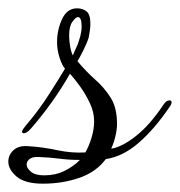

<svg xmlns="http://www.w3.org/2000/svg" viewBox="-66 -413 432 461"><path d="M37 28Q-6 28 -26 11Q-46 -6 -46 -25Q-46 -41 -33.5 -52.5Q-21 -64 2 -62Q36 -60 71 -52.5Q106 -45 139 -47Q148 -63 154 -83Q160 -103 160 -122Q160 -144 149.5 -166Q139 -188 125.5 -206.5Q112 -225 102 -236Q82 -201 58.5 -168Q35 -135 8 -104Q-2 -93 -9 -93Q-13 -93 -13 -97Q-13 -101 -2 -114Q27 -148 52 -187Q77 -226 90 -248Q83 -256 77 -274.5Q71 -293 71 -312Q71 -341 83 -367Q95 -393 119 -393Q133 -393 142 -385.5Q151 -378 151 -356Q151 -349 150 -341Q149 -333 147 -323Q143 -310 134 -292Q125 -274 120 -266Q141 -241 163 -221.5Q185 -202 200 -178Q215 -154 215 -115Q215 -102 211 -85.5Q207 -69 201 -56Q227 -60 260.5 -86.5Q294 -113 326 -161Q333 -172 341 -172Q346 -172 346 -167Q346 -164 343 -159Q306 -104 267.5 -70.5Q229 -37 188 -31Q165 0 124.5 14Q84 28 37 28ZM109 -280Q112 -288 117.5 -299.5Q123 -311 127 -327Q130 -339 130 -349Q130 -372 121 -372Q116 -372 108 -361Q100 -350 100 -328Q100 -315 102.5 -301Q105 -287 109 -280ZM40 8Q67 8 88.5 -2.5Q110 -13 126 -29Q100 -29 77 -32Q54 -35 28 -36Q13 -37 5.5 -31.5Q-2 -26 -2 -18Q-2 -9 8.5 -0.5Q19 8 40 8Z"/></svg>

Font: Gwendolyn
Style: Bold
Weight: 700
Designer: Robert E. Leuschke
Foundry: Robert E. Leuschke
Version: Version 1.010; ttfautohint (v1.8.3)